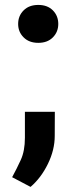

<svg xmlns="http://www.w3.org/2000/svg" viewBox="-20 -565 302 764"><path d="M52.2 -469.7Q52.2 -502 74 -523.7Q95.7 -545.4 132.3 -545.4Q168.9 -545.4 190.4 -523.7Q211.9 -502 211.9 -469.7Q211.9 -438 190.4 -416.3Q168.9 -394.5 132.3 -394.5Q95.7 -394.5 74 -416.3Q52.2 -438 52.2 -469.7ZM198.2 -120.1 197.8 -23.9Q197.8 31.3 170.7 86.9Q143.6 142.6 101.6 178.7L28.3 140.1Q46.4 106.9 62.7 71.3Q79.1 35.6 79.1 -17.1V-120.1Z"/></svg>

Font: RobotoDEMO
Style: Regular
Weight: 400
Designer: Christian Robertson
Foundry: Google
Version: Version 2.136